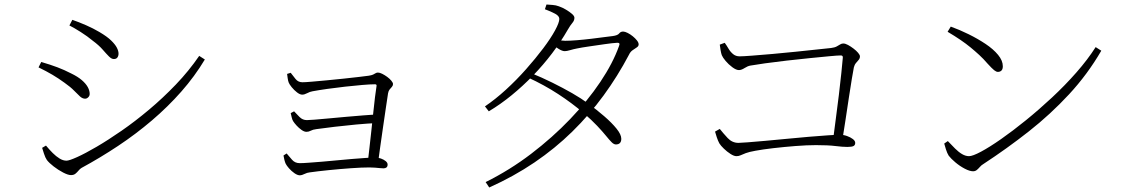

<svg xmlns="http://www.w3.org/2000/svg" viewBox="-20 -792 5020 852"><path d="M288 -679 301 -704Q330 -694 362 -680Q394 -666 421 -650Q455 -630 473 -612.5Q491 -595 498.5 -580.5Q506 -566 506 -554Q506 -544 501 -537Q496 -530 485 -530Q475 -530 463.5 -541.5Q452 -553 435.5 -572Q419 -591 392 -611Q368 -631 338 -650Q308 -669 288 -679ZM864 -544 889 -528Q844 -453 784.5 -385.5Q725 -318 654 -257.5Q583 -197 504 -144.5Q425 -92 342 -47Q335 -43 328.5 -35Q322 -27 314.5 -21Q307 -15 295 -15Q282 -15 260 -26.5Q238 -38 218 -53.5Q198 -69 188 -82Q181 -92 175 -110.5Q169 -129 167 -136L184 -146Q199 -128 214 -113Q229 -98 244.5 -88.5Q260 -79 275 -79Q287 -79 322.5 -95Q358 -111 408.5 -140.5Q459 -170 519 -211.5Q579 -253 641 -305Q703 -357 760.5 -417Q818 -477 864 -544ZM151 -493 163 -517Q204 -505 234.5 -493.5Q265 -482 296 -466Q325 -452 343 -436.5Q361 -421 369.5 -405.5Q378 -390 378 -375Q378 -369 375 -364.5Q372 -360 367.5 -357Q363 -354 358 -354Q346 -354 335 -364Q324 -374 308.5 -390Q293 -406 266 -425Q240 -444 213 -460Q186 -476 151 -493Z M1270 -469Q1280 -456 1291.5 -441.5Q1303 -427 1322 -427Q1334 -427 1363 -429.5Q1392 -432 1429.5 -435.5Q1467 -439 1504.5 -443Q1542 -447 1572 -450.5Q1602 -454 1616 -456Q1629 -458 1635.5 -461Q1642 -464 1646.5 -467Q1651 -470 1657 -470Q1665 -470 1676 -464.5Q1687 -459 1698 -451Q1709 -443 1716.5 -434Q1724 -425 1724 -419Q1724 -412 1719 -406.5Q1714 -401 1709 -395Q1704 -389 1702 -378Q1698 -352 1692 -311.5Q1686 -271 1679.5 -226Q1673 -181 1667 -138.5Q1661 -96 1657 -65L1612 -71Q1615 -96 1619 -132Q1623 -168 1627.5 -208.5Q1632 -249 1636 -288.5Q1640 -328 1644 -360.5Q1648 -393 1651 -411Q1652 -418 1644 -418Q1623 -418 1588 -415Q1553 -412 1512 -407.5Q1471 -403 1432.5 -397.5Q1394 -392 1367 -387Q1355 -385 1343 -378.5Q1331 -372 1321 -372Q1311 -372 1298 -382Q1285 -392 1274.5 -405Q1264 -418 1261 -426Q1258 -434 1256.5 -445.5Q1255 -457 1254 -464ZM1285 -298Q1296 -286 1309.5 -272.5Q1323 -259 1342 -259Q1350 -259 1376 -261Q1402 -263 1438.5 -266.5Q1475 -270 1515 -273.5Q1555 -277 1592.5 -280Q1630 -283 1657 -284L1654 -246Q1610 -244 1561 -239.5Q1512 -235 1466 -229.5Q1420 -224 1384 -219Q1368 -217 1359 -212Q1350 -207 1340 -207Q1330 -207 1318 -215.5Q1306 -224 1296 -235Q1286 -246 1281 -254Q1277 -260 1274.5 -271Q1272 -282 1270 -290ZM1252 -111Q1263 -98 1276 -83Q1289 -68 1310 -68Q1325 -68 1351 -70Q1377 -72 1409 -74.5Q1441 -77 1475 -80.5Q1509 -84 1541.5 -86.5Q1574 -89 1601 -91Q1628 -93 1644 -93Q1658 -93 1670.5 -88.5Q1683 -84 1691.5 -77Q1700 -70 1700 -62Q1700 -53 1695 -49Q1690 -45 1682 -45Q1676 -45 1666 -46Q1656 -47 1644 -48Q1632 -49 1619 -49Q1586 -49 1537 -45.5Q1488 -42 1438.5 -37Q1389 -32 1354 -27Q1343 -26 1331 -20Q1319 -14 1311 -14Q1300 -14 1286.5 -23.5Q1273 -33 1262.5 -45Q1252 -57 1248 -65Q1245 -71 1242 -82.5Q1239 -94 1238 -102Z M2336 -468Q2385 -448 2431.5 -425Q2478 -402 2519 -378.5Q2560 -355 2591 -332Q2628 -305 2661.5 -276Q2695 -247 2716 -221Q2737 -195 2737 -176Q2737 -164 2731 -157.5Q2725 -151 2713 -151Q2704 -151 2694 -161Q2684 -171 2669 -189.5Q2654 -208 2630 -233.5Q2606 -259 2569 -291Q2519 -334 2457 -374.5Q2395 -415 2323 -448ZM2132 -320Q2178 -351 2225 -394Q2272 -437 2314.5 -485Q2357 -533 2390.5 -577.5Q2424 -622 2443 -657Q2462 -692 2462 -708Q2462 -721 2443.5 -731Q2425 -741 2398 -751L2405 -772Q2418 -771 2432.5 -770Q2447 -769 2460 -764Q2475 -759 2491 -749.5Q2507 -740 2518 -730.5Q2529 -721 2529 -713Q2529 -701 2520 -690.5Q2511 -680 2500 -661Q2469 -607 2430 -555.5Q2391 -504 2345.5 -457Q2300 -410 2250.5 -369.5Q2201 -329 2149 -298ZM2135 16Q2242 -37 2337 -109.5Q2432 -182 2510 -263.5Q2588 -345 2644 -428.5Q2700 -512 2727 -588Q2734 -604 2717 -602Q2698 -601 2663.5 -596Q2629 -591 2594.5 -586Q2560 -581 2541 -577Q2525 -574 2510 -569.5Q2495 -565 2486 -565Q2475 -565 2459 -575Q2443 -585 2427 -598L2441 -617Q2456 -614 2467.5 -612.5Q2479 -611 2488 -611Q2508 -611 2539.5 -613.5Q2571 -616 2604 -620Q2637 -624 2663 -627.5Q2689 -631 2699 -632Q2721 -635 2727.5 -643.5Q2734 -652 2745 -652Q2753 -652 2765 -646Q2777 -640 2788 -631Q2799 -622 2806.5 -612.5Q2814 -603 2814 -595Q2814 -587 2805.5 -581.5Q2797 -576 2787 -569Q2777 -562 2771 -549Q2721 -454 2658.5 -368.5Q2596 -283 2519.5 -208Q2443 -133 2351.5 -71Q2260 -9 2151 40Z M3174 -594 3196 -602Q3204 -591 3212.5 -576.5Q3221 -562 3233 -552Q3245 -542 3262 -542Q3277 -542 3316.5 -545Q3356 -548 3407.5 -552.5Q3459 -557 3511.5 -562.5Q3564 -568 3606.5 -572.5Q3649 -577 3668 -579Q3684 -581 3693 -586Q3702 -591 3708.5 -595Q3715 -599 3722 -599Q3731 -599 3743 -592.5Q3755 -586 3767.5 -576.5Q3780 -567 3788 -557.5Q3796 -548 3796 -542Q3796 -533 3790.5 -526.5Q3785 -520 3778.5 -512.5Q3772 -505 3769 -493Q3766 -477 3760 -442Q3754 -407 3747 -359.5Q3740 -312 3732 -260Q3724 -208 3716 -158H3675Q3681 -206 3688.5 -261.5Q3696 -317 3702.5 -371Q3709 -425 3713.5 -468.5Q3718 -512 3720 -536Q3721 -546 3711 -546Q3698 -546 3660.5 -542.5Q3623 -539 3573 -534Q3523 -529 3470.5 -523Q3418 -517 3375 -511Q3332 -505 3310 -501Q3298 -499 3284 -490Q3270 -481 3259 -481Q3247 -481 3230 -493.5Q3213 -506 3200 -521.5Q3187 -537 3183 -547Q3180 -555 3177.5 -570Q3175 -585 3174 -594ZM3153 -208 3174 -220Q3189 -201 3209 -179.5Q3229 -158 3257 -158Q3267 -158 3298.5 -160.5Q3330 -163 3375.5 -167Q3421 -171 3471.5 -176Q3522 -181 3569.5 -185Q3617 -189 3654 -191.5Q3691 -194 3707 -194Q3723 -194 3738.5 -188.5Q3754 -183 3764.5 -175Q3775 -167 3775 -158Q3775 -148 3767.5 -144Q3760 -140 3740 -140Q3719 -140 3687 -144Q3655 -148 3601 -148Q3561 -148 3510 -144Q3459 -140 3411.5 -134.5Q3364 -129 3332 -123Q3304 -118 3289.5 -112.5Q3275 -107 3266.5 -103Q3258 -99 3248 -99Q3237 -99 3221.5 -109Q3206 -119 3192 -132.5Q3178 -146 3172 -156Q3166 -167 3160.5 -183.5Q3155 -200 3153 -208Z M4199 -674Q4238 -660 4278.5 -640Q4319 -620 4353.5 -597Q4388 -574 4409 -548.5Q4430 -523 4430 -498Q4430 -485 4424 -479Q4418 -473 4408 -473Q4401 -473 4391.5 -480.5Q4382 -488 4362 -510Q4344 -531 4325.5 -548Q4307 -565 4287 -581.5Q4267 -598 4242 -615Q4217 -632 4185 -651ZM4842 -583 4867 -567Q4806 -462 4724 -373.5Q4642 -285 4545.5 -209Q4449 -133 4342 -63Q4335 -59 4328.5 -51.5Q4322 -44 4315 -38Q4308 -32 4298 -32Q4283 -32 4261 -43.5Q4239 -55 4219.5 -71.5Q4200 -88 4190 -101Q4183 -112 4177.5 -129.5Q4172 -147 4170 -155L4186 -166Q4203 -148 4218.5 -132.5Q4234 -117 4249.5 -108Q4265 -99 4280 -99Q4296 -99 4333.5 -119Q4371 -139 4422.5 -175Q4474 -211 4532 -258Q4590 -305 4648 -359Q4706 -413 4756.5 -470.5Q4807 -528 4842 -583Z"/></svg>

Font: Noto Serif KR
Style: Regular
Weight: 200
Designer: Ryoko NISHIZUKA 西塚涼子 (kana & ideographs); Frank Grießhammer (Latin, Greek & Cyrillic); Wenlong ZHANG 张文龙 (bopomofo); San
Foundry: Adobe
Version: Version 2.001;hotconv 1.1.0;makeotfexe 2.6.0